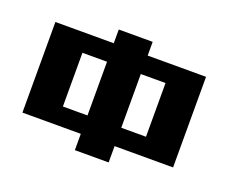

<svg xmlns="http://www.w3.org/2000/svg" viewBox="-144 -1037 1652 1394"><g transform="rotate(20 682.0 -340.0)"><path d="M100 0V-700H551V-806H813V-700H1264V0H812V126H551V0ZM361 -142H551V-557H361ZM812 -142H1003V-557H812Z"/></g></svg>

Font: Stalin One
Style: Regular
Weight: 400
Designer: Jovanny Lemonad
Foundry: Alexey Maslov, Jovanny Lemonad
Version: Version 3.002; ttfautohint (v0.91) -l 8 -r 50 -G 200 -x 0 -w